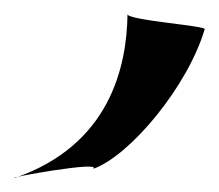

<svg xmlns="http://www.w3.org/2000/svg" viewBox="-68 -155 312 274"><path d="M-47 99C89 52 113 -60 114 -135C112 -126 231 -118 224 -113C200 -32 118 67 65 86C79 74 -60 99 -47 99Z"/></svg>

Font: Ember
Style: Ita
Weight: 400
Designer: Stig
Foundry: Cannot Into Space Fonts
Version: Version 0.127